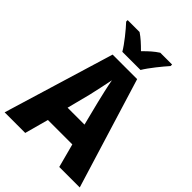

<svg xmlns="http://www.w3.org/2000/svg" viewBox="-262 -1052 1173 1173"><g transform="rotate(45 324.5 -465.0)"><path d="M247 -770H404C430 -814 485 -881 517 -917V-930H415C384 -910 357 -886 325 -853C293 -885 266 -910 236 -930H133V-917C167 -881 222 -813 247 -770ZM472 0H649L429 -716H217L0 0H178L220 -154H431ZM360 -443 398 -292H252L291 -444C301 -489 317 -559 325 -602C332 -561 350 -483 360 -443Z"/></g></svg>

Font: Noto Sans Thai Looped SemiCondensed ExtraBold
Style: Regular
Weight: 800
Width: 4
Designer: Sasikarn Vongin, Ben Mitchell
Foundry: The Fontpad Ltd
Version: Version 1.001